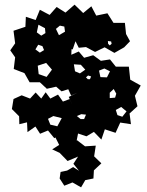

<svg xmlns="http://www.w3.org/2000/svg" viewBox="-20 -573 630 824"><path d="M291 210 256 224 236 193 240 165 268 159 294 144 319 160 295 130 315 99 270 118 236 83 204 68 234 49 218 17 213 20 186 -13 152 1 132 -30 98 -6 96 -48 63 -40 62 -74 31 -105 38 -148 73 -164 109 -150 133 -176 157 -150 176 -177 196 -150 229 -167 250 -137 279 -148 292 -120 275 -157 312 -175 285 -163 273 -190 244 -181 221 -201 181 -192 151 -220H107L85 -259L39 -277L45 -327L24 -357L45 -387L38 -441L89 -458L91 -501L133 -487L151 -531L193 -509L223 -543L261 -519L300 -553L337 -517L372 -546L393 -506L441 -516L467 -475H516L521 -427L538 -396L513 -370L471 -346L429 -370L388 -350L349 -371L318 -368L304 -396L292 -361L287 -362L286 -338L318 -352L341 -325L380 -336L413 -312L452 -318L477 -287H533L539 -231L584 -206L559 -162L570 -117L536 -86L542 -40L496 -47L476 -3L430 -18L415 26L383 -7L351 12L315 0L309 30L311 29L345 55L391 52L384 98L415 128L383 158L381 193L346 200L328 231ZM173 -452 145 -467 138 -434 157 -420 175 -431ZM256 -459 237 -463 220 -449 233 -422 259 -437ZM457 -395 443 -397 444 -385 451 -378 459 -385ZM162 -375 144 -381 132 -361 151 -347 169 -358ZM203 -274 178 -303 142 -291 146 -255 180 -243ZM327 -295 297 -297 302 -267 323 -258 346 -274ZM452 -267 428 -279 405 -270 411 -242 439 -241ZM371 -245 358 -249 349 -241 357 -233H366ZM479 -171 468 -191 451 -175V-152L474 -154ZM523 -95 500 -114 477 -101 484 -79 505 -72ZM349 -81 329 -83 310 -75 326 -62H341ZM245 -66 209 -75 186 -63 196 -38 226 -31Z"/></svg>

Font: Rubik Gemstones
Style: Regular
Weight: 400
Designer: Hubert and Fischer, NaN
Foundry: Hubert and Fischer, NaN
Version: Version 2.200